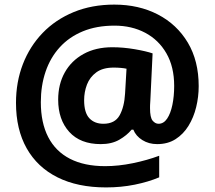

<svg xmlns="http://www.w3.org/2000/svg" viewBox="-20 -734 937 838"><path d="M847.2 -357.9Q847.2 -311.5 836.2 -266.4Q825.2 -221.2 802.7 -184.8Q780.3 -148.4 746.3 -126.7Q712.4 -105 666 -105Q629.4 -105 601.3 -122.6Q573.2 -140.1 562 -168H554.2Q533.7 -143.1 500.5 -124Q467.3 -105 419.9 -105Q330.6 -105 282.2 -158.4Q233.9 -211.9 233.9 -298.8Q233.9 -366.2 262.7 -417.7Q291.5 -469.2 344.7 -498.5Q397.9 -527.8 470.2 -527.8Q517.6 -527.8 567.6 -519.3Q617.7 -510.7 646 -501L636.2 -295.9Q635.3 -285.6 635 -275.4Q634.8 -265.1 634.8 -262.2Q634.8 -220.7 646.2 -207.3Q657.7 -193.8 671.9 -193.8Q694.3 -193.8 709.5 -216.3Q724.6 -238.8 732.4 -276.4Q740.2 -314 740.2 -358.9Q740.2 -442.4 706.3 -501.2Q672.4 -560.1 613.5 -591.1Q554.7 -622.1 480 -622.1Q401.4 -622.1 341.3 -597.2Q281.2 -572.3 240.5 -527.3Q199.7 -482.4 179 -421.4Q158.2 -360.4 158.2 -288.1Q158.2 -198.2 190.4 -135.7Q222.7 -73.2 285.4 -41Q348.1 -8.8 439 -8.8Q497.1 -8.8 559.8 -21.7Q622.6 -34.7 674.8 -54.2V40Q627 60.1 567.9 72Q508.8 84 442.9 84Q318.8 84 231 40Q143.1 -3.9 96.4 -86.7Q49.8 -169.4 49.8 -285.2Q49.8 -376 79.8 -453.9Q109.9 -531.7 166 -590.1Q222.2 -648.4 301.5 -681.2Q380.9 -713.9 479 -713.9Q585.9 -713.9 669.2 -670.7Q752.4 -627.4 799.8 -547.9Q847.2 -468.3 847.2 -357.9ZM347.2 -296.9Q347.2 -242.2 369.9 -218Q392.6 -193.8 431.2 -193.8Q481.4 -193.8 502 -230.5Q522.5 -267.1 525.9 -326.2L532.2 -434.1Q521 -436.5 506.8 -437.7Q492.7 -439 476.1 -439Q428.7 -439 400.4 -418.2Q372.1 -397.5 359.6 -365Q347.2 -332.5 347.2 -296.9Z"/></svg>

Font: Wonky
Style: Regular
Weight: 400
Designer: Monotype Design Team
Foundry: Monotype Imaging Inc.
Version: Version 3.000